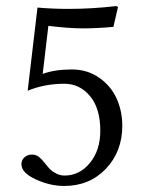

<svg xmlns="http://www.w3.org/2000/svg" viewBox="-20 -598 479 630"><path d="M309.1 -168.9Q309.1 -242.7 275.1 -283Q241.2 -323.2 191.4 -323.2Q126.5 -323.2 70.8 -300.3L103 -573.2Q151.9 -568.8 205.1 -568.8Q282.2 -568.8 361.3 -578.1L367.2 -575.2L352.1 -509.8Q296.4 -504.9 252.9 -504.9Q205.1 -504.9 138.7 -513.2L120.1 -355.5Q159.7 -370.1 215.8 -370.1Q266.6 -370.1 305.4 -343Q344.2 -315.9 362.8 -274.4Q381.3 -232.9 381.3 -185.5Q381.3 -101.1 327.6 -44.4Q273.9 12.2 190.4 12.2Q144 12.2 97.2 -9.5Q50.3 -31.2 50.3 -59.1Q50.3 -72.8 60.3 -81.8Q70.3 -90.8 84.5 -90.8Q98.1 -90.8 107.7 -83.3Q117.2 -75.7 129.4 -60.1Q138.7 -48.3 145.3 -41.7Q151.9 -35.2 164.6 -28.6Q177.2 -22 191.9 -22Q241.2 -22 275.1 -63.5Q309.1 -105 309.1 -168.9Z"/></svg>

Font: Libertinage
Style: l
Weight: 400
Designer: OSP
Foundry: OSP
Version: Version 1.0; 2008; OFL relea